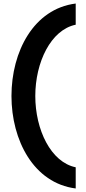

<svg xmlns="http://www.w3.org/2000/svg" viewBox="-20 -852 489 1088"><path d="M409 96C268 67 180 -117 180 -308C180 -499 268 -683 409 -712V-832C171 -802 45 -560 45 -308C45 -57 171 186 409 216Z"/></svg>

Font: Be Vietnam Pro SemiBold
Style: Regular
Weight: 600
Designer: Lam Bao, Tony Le, Vietanh Nguyen
Foundry: Yellow Type Foundry
Version: Version 1.002